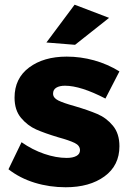

<svg xmlns="http://www.w3.org/2000/svg" viewBox="-20 -790 557 818"><path d="M16.1 0ZM256.8 -424.8Q233.9 -424.8 220 -416.5Q206.1 -408.2 206.1 -391.1Q206.1 -373 228 -362.1Q250 -351.1 297.9 -337.9Q356 -320.8 394.5 -304.4Q433.1 -288.1 460.9 -254.6Q488.8 -221.2 488.8 -167Q488.8 -85 425.3 -38.6Q361.8 7.8 259.8 7.8Q190.9 7.8 127.9 -11.5Q64.9 -30.8 16.1 -68.8L71.8 -184.1Q117.7 -151.9 168.5 -134.5Q219.2 -117.2 264.2 -117.2Q290 -117.2 305.4 -125.5Q320.8 -133.8 320.8 -149.9Q320.8 -169.9 298.3 -180.9Q275.9 -191.9 228 -205.1Q170.9 -222.2 134 -238.5Q97.2 -254.9 69.6 -287.8Q42 -320.8 42 -374Q42 -456.1 104 -502.4Q166 -548.8 264.2 -548.8Q323.2 -548.8 380.6 -533Q438 -517.1 488.8 -485.8L429.2 -370.1Q323.7 -424.8 256.8 -424.8ZM297.9 -770 444.8 -713.9 299.8 -599.1 177.7 -608.9Z"/></svg>

Font: Argentum Sans
Style: Bold
Weight: 700
Designer: Julieta Ulanovsky (Modified by Cristiano Sobral)
Foundry: Julieta Ulanovsky
Version: Version 1.000; ttfautohint (v1.5.65-e2d9)